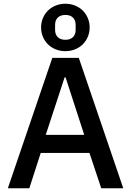

<svg xmlns="http://www.w3.org/2000/svg" viewBox="-20 -1008 702 1028"><path d="M522 0 459 -189H198L137 0H22L260 -698H402L640 0ZM331 -594H326L225 -286H431ZM330 -734Q303 -734 279 -743.5Q255 -753 237.5 -770Q220 -787 210 -810.5Q200 -834 200 -861Q200 -888 210 -911.5Q220 -935 237.5 -952Q255 -969 279 -978.5Q303 -988 330 -988Q357 -988 381 -978.5Q405 -969 422.5 -952Q440 -935 450 -911.5Q460 -888 460 -861Q460 -834 450 -810.5Q440 -787 422.5 -770Q405 -753 381 -743.5Q357 -734 330 -734ZM330 -795Q356 -795 370.5 -809Q385 -823 385 -848V-875Q385 -900 370.5 -914Q356 -928 330 -928Q304 -928 289.5 -914Q275 -900 275 -875V-848Q275 -823 289.5 -809Q304 -795 330 -795Z"/></svg>

Font: IBM Plex Sans Arabic Medium
Style: Regular
Weight: 500
Designer: Mike Abbink, Paul van der Laan, Pieter van Rosmalen, Wael Morcos, Khajak Apelian
Foundry: Bold Monday
Version: Version 1.1